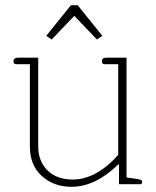

<svg xmlns="http://www.w3.org/2000/svg" viewBox="-20 -709 602 739"><path d="M158 -571 253 -689H279L374 -571L353 -557L266 -648L179 -557ZM95 -145V-462H41Q37 -462 34.5 -465Q32 -468 32 -473Q32 -487 50 -487H127V-146Q127 -89 162.5 -53.5Q198 -18 260 -18Q307 -18 352.5 -44Q398 -70 435 -113V-462H381Q377 -462 374.5 -465Q372 -468 372 -473Q372 -487 390 -487H467V-26L509 -20Q519 -18 523 -16Q527 -14 527 -8Q527 0 520 0H438V-76H435Q347 10 255 10Q187 10 141 -31.5Q95 -73 95 -145Z"/></svg>

Font: Maitree ExtraLight
Style: Regular
Weight: 250
Designer: CadsonDemak Team
Foundry: CadsonDemak
Version: Version 1.002